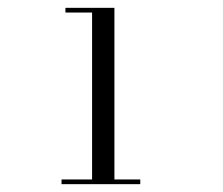

<svg xmlns="http://www.w3.org/2000/svg" viewBox="-20 -926 570 490"><path d="M215 -459.5V-894H147V-906H272V-459.5ZM137 -456V-468H338V-456Z"/></svg>

Font: Bodoni Moda SC
Style: Regular
Weight: 400
Designer: Owen Earl
Foundry: indestructible type
Version: Version 2.005